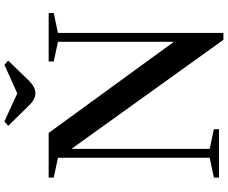

<svg xmlns="http://www.w3.org/2000/svg" viewBox="-101 -909 1030 868"><g transform="rotate(-90 414.0 -475.0)"><path d="M699 -728V20H668L175 -667V-42L264 -23V0H45V-23L135 -42V-728L45 -747V-770H247L659 -204V-728L570 -747V-770H789V-747ZM426 -830Q400 -830 373 -857L279 -953L299 -970L426 -912L555 -970L574 -953L481 -857Q454 -830 426 -830Z"/></g></svg>

Font: Libre Caslon Text
Style: Regular
Weight: 400
Designer: Pablo Impallari, Rodrigo Fuenzalida
Foundry: Pablo Impallari, Rodrigo Fuenzalida
Version: Version 1.002